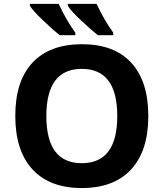

<svg xmlns="http://www.w3.org/2000/svg" viewBox="-20 -951 836 981"><path d="M216.8 -358.2Q216.8 -117.2 397.9 -117.2Q579.1 -117.2 579.1 -358.2Q579.1 -599.1 397.9 -599.1Q216.8 -599.1 216.8 -358.2ZM650.6 -630.4Q737.8 -535.6 737.8 -358.2Q737.8 -180.7 649.9 -85.4Q562 9.8 397.9 9.8Q233.9 9.8 146 -85.4Q58.1 -180.7 58.1 -358.9Q58.1 -537.1 146.2 -631.1Q234.4 -725.1 398.9 -725.1Q563.5 -725.1 650.6 -630.4ZM364.7 -771H285.6Q250 -798.8 199 -847.7Q147.9 -896.5 132.8 -920.9V-931.2H279.8Q317.9 -848.6 364.7 -784.2ZM558.6 -771H480Q449.7 -794.9 396.5 -844.5Q343.3 -894 326.7 -920.9V-931.2H473.6Q511.7 -848.6 558.6 -784.2Z"/></svg>

Font: NotoSans-Bold
Style: Bold
Weight: 700
Designer: Monotype Design team
Foundry: Monotype Imaging Inc.
Version: Version 1.04